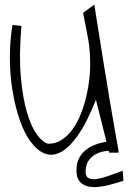

<svg xmlns="http://www.w3.org/2000/svg" viewBox="-20 -669 546 818"><path d="M505.9 101.6Q501 102.5 483.9 107.9Q466.8 113.3 444.8 119.1Q422.9 125 397.9 127.4Q373 129.9 352.5 124.5Q332 119.1 318.8 103.5Q305.7 87.9 305.7 56.6Q305.7 25.4 317.4 3.9Q329.1 -17.6 348.6 -32.2Q368.2 -46.9 393.6 -55.7Q413.1 -61.5 433.6 -65.4L388.7 -244.1Q349.6 -145.5 311.5 -91.8Q273.4 -38.1 237.3 -20Q201.2 -2 168.9 -15.6Q136.7 -29.3 109.9 -65.9Q83 -102.5 64 -158.2Q44.9 -213.9 33.7 -280.3Q22.5 -346.7 22 -419.4Q21.5 -492.2 33.2 -562.5L71.3 -558.6Q60.5 -433.6 68.8 -341.3Q77.1 -249 95.7 -187.5Q114.3 -126 138.7 -93.8Q163.1 -61.5 185.5 -56.6Q218.8 -56.6 244.6 -74.2Q270.5 -91.8 290.5 -120.1Q310.5 -148.4 324.7 -184.6Q338.9 -220.7 347.7 -257.8Q356.4 -294.9 360.4 -329.6Q364.3 -364.3 364.3 -389.6Q364.3 -422.9 362.3 -448.7Q360.4 -474.6 356 -500Q351.6 -525.4 346.2 -552.2Q340.8 -579.1 334 -614.3L381.8 -649.4Q404.3 -507.8 420.4 -406.7Q436.5 -305.7 448.2 -237.8Q460 -169.9 466.8 -129.4Q473.6 -88.9 478 -65.9Q482.4 -43 483.9 -33.7Q485.4 -24.4 485.4 -18.6H445.3L443.4 -26.4Q433.6 -25.4 423.8 -24.4Q402.3 -20.5 384.8 -10.3Q367.2 0 356 17.6Q344.7 35.2 344.7 63.5Q344.7 84 358.4 90.3Q372.1 96.7 394 93.3Q416 89.8 444.3 79.6Q472.7 69.3 502.9 58.6Z"/></svg>

Font: Annie Use Your Telescope
Style: Regular
Weight: 400
Version: Version 1.003 2001